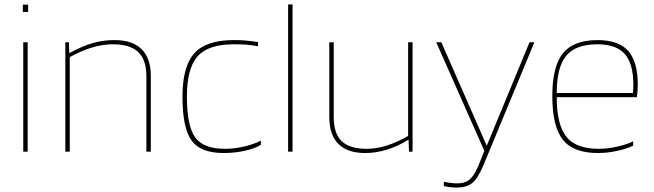

<svg xmlns="http://www.w3.org/2000/svg" viewBox="-20 -685 2955 867"><path d="M107 -631H83V-664H107ZM105 0H85V-494H105Z M295 0H275V-494H291L293 -446H295Q354 -478 400.5 -491Q447 -504 497 -504Q578 -504 619.5 -463Q661 -422 661 -342V0H641V-342Q641 -415 604 -450Q567 -485 490 -485Q444 -485 395.5 -470.5Q347 -456 295 -427Z M1158 -50V-31Q1133 -15 1087 -4.5Q1041 6 990 6Q886 6 845 -50.5Q804 -107 804 -249Q804 -385 857.5 -444.5Q911 -504 1036 -504Q1062 -504 1083.5 -502.5Q1105 -501 1145 -495V-476Q1114 -482 1090.5 -483.5Q1067 -485 1036 -485Q920 -485 872 -430.5Q824 -376 824 -249Q824 -116 861.5 -64.5Q899 -13 995 -13Q1040 -13 1085 -24Q1130 -35 1158 -50Z M1301 -665V0H1281V-665Z M1629 6Q1549 6 1508 -35Q1467 -76 1467 -156V-494H1487V-156Q1487 -82 1523 -47.5Q1559 -13 1636 -13Q1680 -13 1726 -27.5Q1772 -42 1823 -71V-494H1843V0H1827L1825 -53H1823Q1775 -24 1726.5 -9Q1678 6 1629 6Z M2127 91Q2132 81 2138.5 67Q2145 53 2167 -4L1950 -494H1973L2178 -27L2371 -494H2393L2166 54Q2138 122 2112 142Q2086 162 2045 162Q2029 162 2014 160.5Q1999 159 1984 155V136Q1998 139 2013.5 141Q2029 143 2045 143Q2074 143 2092.5 131.5Q2111 120 2127 91Z M2839 -47V-27Q2810 -13 2766 -3.5Q2722 6 2680 6Q2569 6 2521.5 -54Q2474 -114 2474 -252Q2474 -385 2522 -444.5Q2570 -504 2678 -504Q2773 -504 2816.5 -455.5Q2860 -407 2860 -302Q2860 -290 2859 -276Q2858 -262 2856 -246H2494Q2494 -122 2537.5 -67.5Q2581 -13 2684 -13Q2724 -13 2768 -23Q2812 -33 2839 -47ZM2840 -302Q2840 -398 2801 -441.5Q2762 -485 2678 -485Q2580 -485 2537 -433.5Q2494 -382 2494 -265H2838Q2839 -274 2839.5 -283Q2840 -292 2840 -302Z"/></svg>

Font: Blinker Thin
Style: Regular
Weight: 100
Designer: Juergen Huber
Foundry: supertype
Version: Version 1.017;hotconv 1.0.117;makeotfexe 2.5.65602